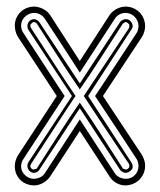

<svg xmlns="http://www.w3.org/2000/svg" viewBox="-20 -562 485 582"><path d="M152.1 -271 33.9 -450.9Q29.5 -457.8 27.2 -467.2Q24.9 -476.6 24.9 -483.9Q24.9 -496.3 29.5 -507Q34.2 -517.6 42.1 -525.4Q50 -533.2 60.8 -537.6Q71.5 -542 84 -542Q90.3 -542 97.4 -540Q104.5 -538.1 111.1 -534.7Q117.7 -531.2 123.2 -526.5Q128.7 -521.7 132.1 -516.1L221.9 -377L312 -516.1Q315.7 -521.7 321.2 -526.5Q326.7 -531.2 333 -534.7Q339.4 -538.1 346.3 -540Q353.3 -542 360.1 -542Q372.8 -542 383.8 -537.4Q394.8 -532.7 402.8 -524.7Q410.9 -516.6 415.4 -505.6Q419.9 -494.6 419.9 -481.9Q419.9 -475.1 417.4 -466.1Q414.8 -457 410.9 -450.9L292 -271L409.9 -93Q414.3 -85.2 417.1 -77.1Q419.9 -69.1 419.9 -60.1Q419.9 -47.1 415.2 -36.1Q410.4 -25.1 402.2 -17.1Q394 -9 382.8 -4.5Q371.6 0 358.9 0Q352.3 0 345.5 -2Q338.6 -3.9 332.5 -7.4Q326.4 -11 321 -16Q315.7 -21 312 -27.1L221.9 -165L132.1 -27.1Q128.4 -21.5 122.9 -16.5Q117.4 -11.5 111.1 -7.8Q104.7 -4.2 97.8 -2.1Q90.8 0 84 0Q71.5 0 60.8 -4.3Q50 -8.5 42.1 -16.2Q34.2 -23.9 29.5 -34.5Q24.9 -45.2 24.9 -58.1Q24.9 -66.7 27.1 -74.2Q29.3 -81.8 33 -88.9ZM51 -80.1Q47.1 -74 45.5 -68.8Q43.9 -63.7 43.9 -56.9Q43.9 -49.6 47.2 -42.8Q50.5 -36.1 55.9 -31Q61.3 -25.9 68.1 -22.9Q75 -20 82 -20Q91.8 -20 101.2 -24.3Q110.6 -28.6 116 -37.1L221.9 -200L327.9 -37.1Q333.3 -28.6 342.8 -24.3Q352.3 -20 362.1 -20Q369.9 -20 376.8 -23.1Q383.8 -26.1 388.9 -31.4Q394 -36.6 397 -43.7Q399.9 -50.8 399.9 -59.1Q399.9 -63.5 398.4 -69.8Q397 -76.2 394 -80.1Q389.6 -86.7 377.9 -104.6Q366.2 -122.6 349.4 -148.2Q332.5 -173.8 311.6 -205.4Q290.8 -237.1 268.1 -271Q268.3 -271.2 268.8 -272Q269.3 -272.7 270.9 -275.1Q272.5 -277.6 275.9 -282.6Q279.3 -287.6 285.3 -296.6Q291.3 -305.7 300.4 -319.5Q309.6 -333.3 322.6 -353.1Q335.7 -373 353.3 -399.9Q370.8 -426.8 394 -461.9Q397 -465.8 398.4 -472.2Q399.9 -478.5 399.9 -482.9Q399.9 -491.2 396.7 -498.4Q393.6 -505.6 388.2 -511.1Q382.8 -516.6 375.6 -519.8Q368.4 -522.9 360.1 -522.9Q350.8 -522.9 342 -518.2Q333.3 -513.4 327.9 -504.9L221.9 -342Q221.2 -343 220.1 -344.7Q219 -346.4 215.6 -351.8Q212.2 -357.2 205.7 -367.3Q199.2 -377.4 187.7 -395.1Q176.3 -412.8 158.7 -439.6Q141.1 -466.3 116 -504.9Q110.6 -513.4 101.8 -518.2Q93 -522.9 84 -522.9Q76.4 -522.9 69.2 -520Q62 -517.1 56.4 -512Q50.8 -506.8 47.4 -499.9Q43.9 -492.9 43.9 -485.1Q43.9 -478.3 45.5 -473.1Q47.1 -468 51 -461.9Q74 -426.8 91.4 -399.9Q108.9 -373 121.9 -353.1Q135 -333.3 144 -319.5Q153.1 -305.7 158.9 -296.6Q164.8 -287.6 168.2 -282.6Q171.6 -277.6 173.2 -275.1Q174.8 -272.7 175.3 -272Q175.8 -271.2 176 -271ZM247.1 -271 377.9 -70.1Q379.4 -67.9 380.2 -66.2Q381.1 -64.5 381.5 -62.9Q381.8 -61.3 382 -59.4Q382.1 -57.6 382.1 -54.9Q382.1 -52 379.9 -49Q377.7 -45.9 374.6 -43.6Q371.6 -41.3 368 -39.7Q364.5 -38.1 362.1 -38.1Q356.7 -38.1 351.8 -40.6Q346.9 -43.2 344 -47.1L221.9 -233.9L99.1 -47.1Q93 -38.1 83 -38.1Q78.9 -38.1 75.2 -39.8Q71.5 -41.5 68.8 -44.4Q66.2 -47.4 64.6 -51.1Q63 -54.9 63 -59.1Q63 -65.2 65.9 -70.1L198 -271L65.9 -471.9Q63 -476.6 63 -482.9Q63 -487.1 64.6 -490.8Q66.2 -494.6 68.8 -497.6Q71.5 -500.5 75.2 -502.2Q78.9 -503.9 83 -503.9Q88.4 -503.9 92.2 -501.3Q95.9 -498.8 99.1 -495.1L221.9 -309.1L344 -495.1Q346.2 -498.8 351.3 -501.3Q356.4 -503.9 361.1 -503.9Q370.1 -503.9 376.1 -497.4Q382.1 -491 382.1 -481.9Q382.1 -479 380.7 -476.7Q379.4 -474.4 377.9 -471.9ZM209 -271Q209 -271 208.5 -270.3Q208 -269.5 206.1 -266.8Q204.1 -264.2 200.4 -258.5Q196.8 -252.9 190.2 -242.9Q183.6 -232.9 173.8 -218Q164.1 -203.1 150 -181.6Q136 -160.2 117.2 -131.3Q98.4 -102.5 74 -64.9Q72.5 -62.7 72.3 -60.5Q72 -58.3 72 -55.9Q73.5 -53 75.8 -50.5Q78.1 -48.1 82 -48.1L84 -49.1Q86.2 -49.1 88.4 -49.4Q90.6 -49.8 92 -52Q124.5 -101.8 156.2 -151.9Q188 -201.9 221.9 -251Q256.1 -201.9 287.8 -151.9Q319.6 -101.8 352.1 -52Q352.8 -50.5 355.1 -49.8Q357.4 -49.1 358.9 -49.1Q359.9 -48.3 360.6 -48.2Q361.3 -48.1 362.1 -48.1Q365 -48.1 367.8 -50.5Q370.6 -53 372.1 -55.9Q372.1 -57.6 371.9 -60.9Q371.8 -64.2 371.1 -64.9Q364 -75.2 352.7 -92.2Q341.3 -109.1 324.6 -134.3Q307.9 -159.4 285.4 -193.2Q262.9 -227.1 233.9 -271L371.1 -477.1Q371.8 -477.8 371.9 -481.1Q372.1 -484.4 372.1 -486.1Q372.1 -487.1 371 -488.6Q369.9 -490.2 368.2 -491.7Q366.5 -493.2 364.7 -494.1Q363 -495.1 362.1 -495.1Q359.6 -495.1 356.6 -493.3Q353.5 -491.5 352.1 -490Q319.6 -440.2 287.8 -390.1Q256.1 -340.1 221.9 -291Q188 -340.1 156.2 -390.1Q124.5 -440.2 92 -490Q90.6 -492.2 87.8 -493.7Q85 -495.1 82 -495.1Q80.6 -495.1 79.1 -494.3Q77.6 -493.4 76.9 -491.9Q75.4 -491.2 73.7 -489.4Q72 -487.5 72 -486.1Q72 -483.6 72.3 -481.4Q72.5 -479.2 74 -477.1Q107.9 -424.8 141.1 -373.7Q174.3 -322.5 209 -271Z"/></svg>

Font: TafelwerkOT
Style: Regular
Weight: 400
Designer: Peter Wiegel
Foundry: Peter Wiegel, based on an original design named Oxford by Christine Lord, 1969
Version: Version 1.000